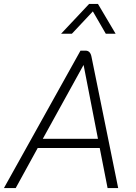

<svg xmlns="http://www.w3.org/2000/svg" viewBox="-36 -958 694 978"><path d="M472 -204H156L44 0H-16L374 -700H400Q424 -700 430 -669L566 0H512ZM182 -251H463L390 -626H389ZM418 -938H463L553 -786H503L437 -900L330 -786H275Z"/></svg>

Font: Bai Jamjuree Light
Style: Italic
Weight: 300
Italic angle: -10°
Version: Version 1.000; ttfautohint (v1.6)